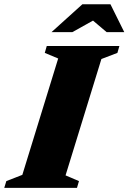

<svg xmlns="http://www.w3.org/2000/svg" viewBox="-54 -904 618 924"><path d="M226 -622.5 161.5 -649.5 171 -682.5H520.5L511 -649.5L434 -620L261.5 -60L326 -32.5L316.5 0H-33.5L-23.5 -32.5L53.5 -62.5ZM194 -749.5 342.5 -883.5H477.5L544 -749.5H459L380.5 -816H413.5L294.5 -749.5Z"/></svg>

Font: Newsreader ExtraBold
Style: Italic
Weight: 800
Italic angle: -17°
Designer: Hugues Gentile
Foundry: Production Type
Version: Version 1.003